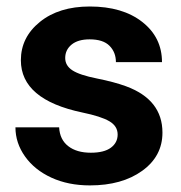

<svg xmlns="http://www.w3.org/2000/svg" viewBox="-20 -558 554 588"><path d="M340.3 -146Q340.3 -171.9 314.7 -186.8Q289.1 -201.7 232.4 -213.4Q43.9 -252.9 43.9 -373.5Q43.9 -443.8 102.3 -491Q160.6 -538.1 254.9 -538.1Q355.5 -538.1 415.8 -490.7Q476.1 -443.4 476.1 -367.7H335Q335 -397.9 315.4 -417.7Q295.9 -437.5 254.4 -437.5Q218.8 -437.5 199.2 -421.4Q179.7 -405.3 179.7 -380.4Q179.7 -356.9 201.9 -342.5Q224.1 -328.1 276.9 -317.6Q329.6 -307.1 365.7 -293.9Q477.5 -252.9 477.5 -151.9Q477.5 -79.6 415.5 -34.9Q353.5 9.8 255.4 9.8Q189 9.8 137.5 -13.9Q85.9 -37.6 56.6 -78.9Q27.3 -120.1 27.3 -168H161.1Q163.1 -130.4 189 -110.4Q214.8 -90.3 258.3 -90.3Q298.8 -90.3 319.6 -105.7Q340.3 -121.1 340.3 -146Z"/></svg>

Font: Vazir
Style: Bold
Weight: 700
Designer: Saber Rastikerdar
Foundry: Saber Rastikerdar
Version: Version 30.0.0